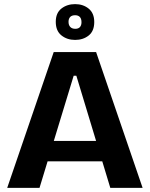

<svg xmlns="http://www.w3.org/2000/svg" viewBox="-20 -913 728 933"><path d="M15 0 241 -660H447L673 0H516L351 -545H338L172 0ZM141 -129V-228H567V-129ZM345 -719Q306 -719 278.5 -741Q251 -763 251 -807Q251 -850 278.5 -871.5Q306 -893 345 -893Q384 -893 411 -871Q438 -849 438 -806Q438 -762 411 -740.5Q384 -719 345 -719ZM346 -773Q361 -773 368.5 -781.5Q376 -790 376 -805Q376 -822 368 -830.5Q360 -839 345 -839Q329 -839 321 -830.5Q313 -822 313 -807Q313 -791 321.5 -782Q330 -773 346 -773Z"/></svg>

Font: Bricolage Grotesque 18pt
Style: Bold
Weight: 700
Designer: Mathieu Triay
Foundry: Atelier Triay
Version: Version 1.000;gftools[0.9.30]